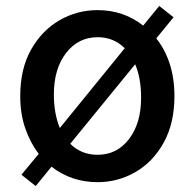

<svg xmlns="http://www.w3.org/2000/svg" viewBox="-20 -598 655 645"><path d="M100 27 52 -11 110 -81Q82 -118 65 -166.5Q48 -215 48 -275Q48 -367 84.5 -431.5Q121 -496 180 -530Q239 -564 308 -564Q395 -564 461 -512L515 -578L563 -540L505 -469Q534 -433 550 -384Q566 -335 566 -275Q566 -184 530 -119Q494 -54 435 -20Q376 14 308 14Q220 14 153 -38ZM308 -78Q373 -78 413.5 -131Q454 -184 454 -269Q454 -336 434 -382L216 -115Q253 -78 308 -78ZM181 -168 399 -436Q362 -473 308 -473Q243 -473 202 -420Q161 -367 161 -281Q161 -216 181 -168Z"/></svg>

Font: Source Han Sans TC Medium
Style: Regular
Weight: 500
Designer: Ryoko NISHIZUKA Ë•øÂ°öÊ∂ºÂ≠ê (kana, bopomofo & ideographs); Paul D. Hunt (Latin, Greek & Cyrillic); Sandoll Communicatio
Foundry: Adobe
Version: Version 2.004;hotconv 1.0.118;makeotfexe 2.5.65603